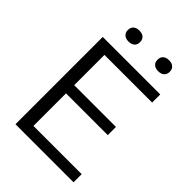

<svg xmlns="http://www.w3.org/2000/svg" viewBox="-263 -1037 1151 1151"><g transform="rotate(45 313.0 -461.0)"><path d="M90.5 0V-740H578V-671H174V-69H583V0ZM138.5 -345V-414.5H528V-345ZM470.5 -829.5Q446 -829.5 432.5 -842Q419 -854.5 419 -875.5Q419 -897.5 432.5 -910Q446 -922.5 470.5 -922.5Q495.5 -922.5 509 -910Q522.5 -897.5 522.5 -875.5Q522.5 -854.5 509 -842Q495.5 -829.5 470.5 -829.5ZM219.5 -829.5Q194.5 -829.5 181 -842Q167.5 -854.5 167.5 -875.5Q167.5 -897.5 181 -910Q194.5 -922.5 219.5 -922.5Q244 -922.5 257.5 -910Q271 -897.5 271 -875.5Q271 -854.5 257.5 -842Q244 -829.5 219.5 -829.5Z"/></g></svg>

Font: Encode Sans SC SemiExpanded
Style: Regular
Weight: 400
Width: 6
Designer: Multiple Designers
Foundry: Impallari Type
Version: Version 3.002